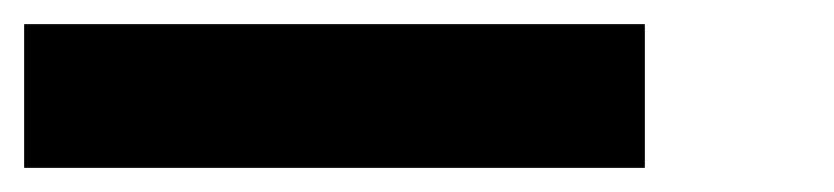

<svg xmlns="http://www.w3.org/2000/svg" viewBox="-21 -20 691 159"><path d="M-1 119V0H513V119Z"/></svg>

Font: Azeret Mono Thin SemiBold
Style: Italic
Weight: 600
Italic angle: -12°
Version: Version 1.002